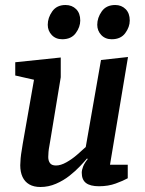

<svg xmlns="http://www.w3.org/2000/svg" viewBox="-20 -739 579 768"><path d="M142 9Q115 9 97 -1.5Q79 -12 70 -31.5Q61 -51 61 -78Q61 -89 62.5 -105.5Q64 -122 67 -138.5Q70 -155 71 -164L116 -420L41 -437V-490L223 -509V-430L181 -176Q180 -168 177.5 -155.5Q175 -143 174 -131Q173 -119 173 -111Q173 -96 180 -86.5Q187 -77 204 -77Q223 -77 246 -90Q269 -103 289.5 -121Q310 -139 323 -151L384 -499L492 -511L420 -80H491V-26Q473 -16 443 -5Q413 6 376 6Q341 6 324 -7Q307 -20 307 -48Q307 -59 312.5 -73Q318 -87 331 -103L328 -105Q318 -93 300 -74Q282 -55 258 -36Q234 -17 204 -4Q174 9 142 9ZM427 -582Q401 -582 385 -599Q369 -616 369 -640Q369 -668 387 -693.5Q405 -719 441 -719Q466 -719 482.5 -702.5Q499 -686 499 -657Q499 -631 481 -606.5Q463 -582 427 -582ZM229 -582Q203 -582 187 -599Q171 -616 171 -640Q171 -668 189 -693.5Q207 -719 242 -719Q268 -719 284.5 -702.5Q301 -686 301 -657Q301 -631 283 -606.5Q265 -582 229 -582Z"/></svg>

Font: Faustina SemiBold
Style: Italic
Weight: 600
Italic angle: -8°
Designer: Alfonso Garcia
Foundry: http://www.omnibus-type.com
Version: Version 1.200